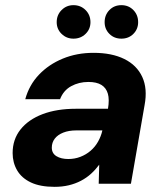

<svg xmlns="http://www.w3.org/2000/svg" viewBox="-20 -713 636 745"><path d="M192 12Q136 12 100 -5Q64 -22 46.5 -52Q29 -82 29 -119Q29 -172 59.5 -210.5Q90 -249 145 -270Q200 -291 275 -291H399Q405 -327 398.5 -349.5Q392 -372 373.5 -383.5Q355 -395 323 -395Q286 -395 256 -378.5Q226 -362 213 -328H78Q93 -383 131 -423Q169 -463 223.5 -485.5Q278 -508 343 -508Q414 -508 462.5 -484Q511 -460 532 -414.5Q553 -369 541 -305L488 0H363L365 -74Q351 -55 333.5 -39Q316 -23 294 -11.5Q272 0 246.5 6Q221 12 192 12ZM245 -96Q270 -96 292 -104.5Q314 -113 331.5 -128Q349 -143 360.5 -163.5Q372 -184 377 -206V-207H276Q247 -207 225.5 -198.5Q204 -190 192.5 -175Q181 -160 181 -140Q181 -118 199 -107Q217 -96 245 -96ZM265 -563Q238 -563 219 -581.5Q200 -600 200 -627Q200 -655 219 -674Q238 -693 265 -693Q293 -693 312 -674Q331 -655 331 -627Q331 -600 312 -581.5Q293 -563 265 -563ZM451 -563Q423 -563 404.5 -581.5Q386 -600 386 -627Q386 -655 404.5 -674Q423 -693 451 -693Q479 -693 497.5 -674Q516 -655 516 -627Q516 -600 497.5 -581.5Q479 -563 451 -563Z"/></svg>

Font: DM Sans 24pt ExtraBold
Style: Italic
Weight: 800
Italic angle: -10°
Designer: Colophon Foundry, Jonny Pinhorn
Foundry: Colophon Foundry
Version: Version 4.004;gftools[0.9.30]